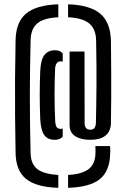

<svg xmlns="http://www.w3.org/2000/svg" viewBox="-20 -746 588 894"><path d="M251.5 128.5Q148.5 125.5 101 86.8Q53.5 48 52.5 -35.5Q51 -127 50.2 -209.2Q49.5 -291.5 50 -375.5Q50.5 -459.5 52.5 -556Q53.5 -642.5 101 -682.5Q148.5 -722.5 251.5 -726V-665.5Q184.5 -662.5 154.2 -637.5Q124 -612.5 122.5 -559.5Q119 -421 119 -294.2Q119 -167.5 122.5 -32Q124 18.5 154.5 41.8Q185 65 251.5 68.5ZM401 -95Q356.5 -95 330.5 -111.8Q304.5 -128.5 304 -163V-506H373.5L374 -173Q374 -142 401 -142Q425 -142 426.5 -173.5Q428.5 -250.5 429.2 -344.5Q430 -438.5 427.5 -559.5Q426 -611.5 395.2 -637Q364.5 -662.5 297 -665.5V-726Q398.5 -722.5 446.5 -682.5Q494.5 -642.5 496.5 -555.5Q497.5 -474.5 497.8 -410Q498 -345.5 497.8 -288.2Q497.5 -231 496.5 -171.5Q495 -132.5 470.2 -113.8Q445.5 -95 401 -95ZM235 -95Q202.5 -95 186.5 -116.5Q170.5 -138 167.5 -189Q165 -242.5 165 -304.5Q165 -366.5 167.5 -418Q170 -468.5 187 -490.2Q204 -512 236.5 -512Q260.5 -512 272 -497V-459Q267 -460.5 263 -460.5Q238 -460.5 236.5 -423.5Q234 -365 234 -304.2Q234 -243.5 237 -183.5Q238 -162.5 243.8 -154.2Q249.5 -146 263 -146Q264.5 -146 267.5 -146.2Q270.5 -146.5 272 -147.5V-110.5Q260 -95 235 -95ZM297 128.5V68.5Q362.5 65 393.2 41Q424 17 424.5 -33.5Q425 -42 424.8 -48Q424.5 -54 424 -66H492.5Q493.5 -52.5 493.5 -46.5Q493.5 -40.5 493 -33.5Q492 49 445.8 87.2Q399.5 125.5 297 128.5Z"/></svg>

Font: Big Shoulders Stencil Display SemiBold
Style: Regular
Weight: 600
Designer: Patric King
Foundry: XO Type Co
Version: Version 1.000